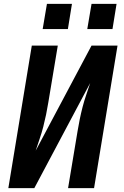

<svg xmlns="http://www.w3.org/2000/svg" viewBox="-20 -970 640 990"><path d="M23 0 144 -735H278L229 -441Q224 -410 217.5 -378.5Q211 -347 203 -316Q195 -285 184.5 -254.5Q174 -224 164 -193L452 -735H586L465 0H331L380 -294Q385 -325 391.5 -356.5Q398 -388 406 -419Q414 -450 424.5 -480.5Q435 -511 445 -542L157 0ZM430 -820 452 -950H581L560 -820ZM200 -820 222 -950H351L330 -820Z"/></svg>

Font: Iosevka SS04 XBd Ex
Style: Italic
Weight: 800
Width: 7
Italic angle: -9°
Monospace: yes
Designer: Belleve Invis
Foundry: Belleve Invis
Version: Version 19.0.0; ttfautohint (v1.8.4)